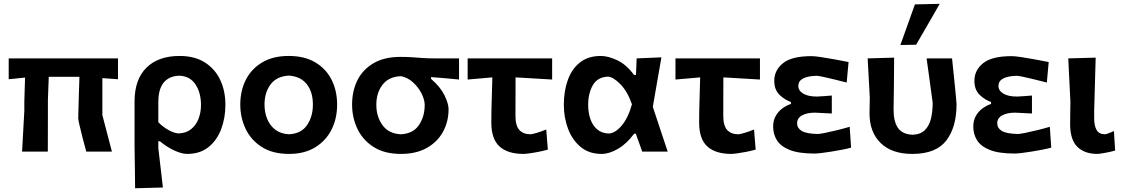

<svg xmlns="http://www.w3.org/2000/svg" viewBox="-20 -810 5995 1026"><path d="M98 0Q101 -54.5 103.8 -105.2Q106.5 -156 110 -218V-267Q111 -303.5 112 -335.2Q113 -367 114 -395.5L26.5 -386.5V-498H610.5V-386.5Q590 -388 569 -389.5Q548 -391 527 -392.5V-195Q551.5 -102 578 0H441Q431.5 -34.5 421.5 -73Q411.5 -111.5 404.8 -141Q398 -170.5 398 -177.5Q399.5 -239.5 401 -292.5Q402.5 -345.5 404.5 -399.5H240.5Q239.5 -367.5 238.2 -336.2Q237 -305 236 -275V-211.5Q236 -154 235.8 -103.8Q235.5 -53.5 235.5 0Z M702 196Q701.5 144 700.8 91Q700 38 699 -25V-267Q699 -385.5 762.5 -448.2Q826 -511 939.5 -511Q1020 -511 1074.5 -476.5Q1129 -442 1156.8 -383Q1184.5 -324 1184.5 -250Q1184.5 -180.5 1162.2 -120.8Q1140 -61 1094.5 -24.2Q1049 12.5 980 12.5Q951.5 12.5 912.2 -5.5Q873 -23.5 834.5 -55H826V-18.5Q832.5 38 838.5 88.5Q844.5 139 850.5 192ZM934 -97Q975 -98.5 1001.5 -120Q1028 -141.5 1041 -175.5Q1054 -209.5 1054 -249Q1054 -315 1024.5 -359.2Q995 -403.5 937.5 -405.5Q883.5 -403.5 854.8 -368.8Q826 -334 826 -264V-157Q847.5 -134 878.5 -116.2Q909.5 -98.5 934 -97Z M1525 12.5Q1437 12.5 1379 -24.5Q1321 -61.5 1292.5 -121.5Q1264 -181.5 1264 -251Q1264 -325.5 1294 -384.2Q1324 -443 1381.8 -477Q1439.5 -511 1522.5 -511Q1607.5 -511 1665.2 -476.5Q1723 -442 1752.2 -383.2Q1781.5 -324.5 1781.5 -251Q1781.5 -176 1751.2 -116.5Q1721 -57 1663.5 -22.2Q1606 12.5 1525 12.5ZM1524.5 -92.5Q1589.5 -95.5 1620.8 -141.5Q1652 -187.5 1652 -251Q1652 -319.5 1619 -360.5Q1586 -401.5 1524.5 -406Q1459.5 -403 1426.5 -359.8Q1393.5 -316.5 1393.5 -251Q1393.5 -209.5 1408 -174Q1422.5 -138.5 1451.8 -116.5Q1481 -94.5 1524.5 -92.5Z M2122.5 12.5Q2035 12.5 1977 -24.2Q1919 -61 1890.2 -121Q1861.5 -181 1861.5 -251Q1861.5 -325.5 1890.8 -382.8Q1920 -440 1977.5 -473Q2035 -506 2119.5 -506Q2155.5 -506 2182.8 -504Q2210 -502 2238.2 -500Q2266.5 -498 2305.5 -498H2433V-385Q2397.5 -388.5 2360.2 -391.8Q2323 -395 2283.5 -398V-388.5Q2332.5 -346.5 2354.8 -301.5Q2377 -256.5 2377 -227Q2377 -159.5 2347 -105.2Q2317 -51 2260.2 -19.2Q2203.5 12.5 2122.5 12.5ZM2122 -92.5Q2187 -95.5 2218.2 -141Q2249.5 -186.5 2249.5 -249.5Q2249.5 -276.5 2232.8 -310Q2216 -343.5 2187 -370Q2158 -396.5 2122 -403Q2057 -400 2024 -357Q1991 -314 1991 -249.5Q1991 -187 2024 -141.2Q2057 -95.5 2122 -92.5Z M2777.5 12.5Q2693.5 12.5 2649.5 -27.2Q2605.5 -67 2605.5 -155Q2605.5 -213 2607.5 -272.2Q2609.5 -331.5 2611 -396.5L2479 -385V-498H2930.5V-385Q2881.5 -388 2832 -390.8Q2782.5 -393.5 2735 -396.5Q2735 -345 2734.8 -293.5Q2734.5 -242 2734.5 -190.5Q2734.5 -138 2755.5 -115.2Q2776.5 -92.5 2814.5 -92.5Q2823 -92.5 2848.2 -100Q2873.5 -107.5 2899 -118L2907.5 -10.5Q2885 -4 2858.2 1.2Q2831.5 6.5 2809 9.5Q2786.5 12.5 2777.5 12.5Z M3195 12.5Q3127.5 12.5 3082.8 -24.8Q3038 -62 3015.5 -121.8Q2993 -181.5 2993 -250Q2993 -324 3014.5 -383.2Q3036 -442.5 3079.8 -476.8Q3123.5 -511 3190.5 -511Q3229.5 -511 3278.5 -488Q3327.5 -465 3368 -409.5H3378.5Q3379.5 -434.5 3380.5 -456.5Q3381.5 -478.5 3382 -498L3514.5 -503.5Q3503 -437.5 3491 -369Q3479 -300.5 3468.5 -239Q3488 -179.5 3508 -119.8Q3528 -60 3548 0H3412Q3403.5 -24 3395 -47.2Q3386.5 -70.5 3377.5 -95.5H3368.5Q3329.5 -42 3282.5 -14.8Q3235.5 12.5 3195 12.5ZM3232.5 -96.5Q3267.5 -98 3302.2 -139Q3337 -180 3357 -253Q3332.5 -322.5 3294.5 -360.8Q3256.5 -399 3229 -400.5Q3173.5 -398.5 3148.2 -355.2Q3123 -312 3123 -249Q3123 -210 3134.2 -175.8Q3145.5 -141.5 3169.8 -119.8Q3194 -98 3232.5 -96.5Z M3888 12.5Q3804 12.5 3760 -27.2Q3716 -67 3716 -155Q3716 -213 3718 -272.2Q3720 -331.5 3721.5 -396.5L3589.5 -385V-498H4041V-385Q3992 -388 3942.5 -390.8Q3893 -393.5 3845.5 -396.5Q3845.5 -345 3845.2 -293.5Q3845 -242 3845 -190.5Q3845 -138 3866 -115.2Q3887 -92.5 3925 -92.5Q3933.5 -92.5 3958.8 -100Q3984 -107.5 4009.5 -118L4018 -10.5Q3995.5 -4 3968.8 1.2Q3942 6.5 3919.5 9.5Q3897 12.5 3888 12.5Z M4333 10.5Q4247 10.5 4198.8 -9.2Q4150.5 -29 4131 -61.5Q4111.5 -94 4111.5 -133Q4111.5 -168.5 4126.8 -193.2Q4142 -218 4164 -233Q4186 -248 4206.5 -254.5V-265Q4174 -276 4145.8 -303Q4117.5 -330 4117.5 -378.5Q4117.5 -434.5 4164 -472.2Q4210.5 -510 4316.5 -510Q4333 -510 4368.2 -504.8Q4403.5 -499.5 4443.8 -492Q4484 -484.5 4514.5 -478.5L4504.5 -369Q4469.5 -378 4435.8 -386.2Q4402 -394.5 4376.8 -399.8Q4351.5 -405 4343.5 -405Q4246 -402 4246 -351Q4246 -325.5 4272 -309.8Q4298 -294 4346 -294Q4366.5 -295 4386.5 -296.5Q4406.5 -298 4425 -299.5V-203.5Q4404 -204.5 4384 -205.5Q4364 -206.5 4335.5 -208Q4292.5 -208 4266 -193.5Q4239.5 -179 4239.5 -151Q4239.5 -125.5 4263.8 -110.5Q4288 -95.5 4349.5 -94Q4360 -94 4389.5 -100Q4419 -106 4455 -114.8Q4491 -123.5 4520.5 -132.5L4528 -21Q4508 -15.5 4479.8 -10Q4451.5 -4.5 4422 0.2Q4392.5 5 4368.5 7.8Q4344.5 10.5 4333 10.5Z M4855 12.5Q4746 12.5 4686.2 -45.5Q4626.5 -103.5 4626.5 -204.5Q4626.5 -229 4627.2 -248.8Q4628 -268.5 4628 -287.5Q4624.5 -350 4622 -398.8Q4619.5 -447.5 4616.5 -498L4758 -502Q4757.5 -417 4756.8 -345.2Q4756 -273.5 4755 -224Q4755 -161 4778.2 -126.8Q4801.5 -92.5 4856.5 -90Q4899 -91.5 4922.5 -115Q4946 -138.5 4955 -176.8Q4964 -215 4964 -261Q4956.5 -315.5 4947.8 -380.5Q4939 -445.5 4931.5 -498H5067.5Q5070.5 -470 5074.5 -430.5Q5078.5 -391 5082.5 -352.2Q5086.5 -313.5 5089 -285.8Q5091.5 -258 5091.5 -253Q5091.5 -130 5036.5 -58.8Q4981.5 12.5 4855 12.5ZM4791.5 -569.5Q4811 -623.5 4830.2 -677.8Q4849.5 -732 4869 -786.5L5001.5 -789.5Q4984 -758.5 4962 -720.5Q4940 -682.5 4917.5 -643.5Q4895 -604.5 4875.5 -571Z M5402.5 10.5Q5316.5 10.5 5268.2 -9.2Q5220 -29 5200.5 -61.5Q5181 -94 5181 -133Q5181 -168.5 5196.2 -193.2Q5211.5 -218 5233.5 -233Q5255.5 -248 5276 -254.5V-265Q5243.5 -276 5215.2 -303Q5187 -330 5187 -378.5Q5187 -434.5 5233.5 -472.2Q5280 -510 5386 -510Q5402.5 -510 5437.8 -504.8Q5473 -499.5 5513.2 -492Q5553.5 -484.5 5584 -478.5L5574 -369Q5539 -378 5505.2 -386.2Q5471.5 -394.5 5446.2 -399.8Q5421 -405 5413 -405Q5315.5 -402 5315.5 -351Q5315.5 -325.5 5341.5 -309.8Q5367.5 -294 5415.5 -294Q5436 -295 5456 -296.5Q5476 -298 5494.5 -299.5V-203.5Q5473.5 -204.5 5453.5 -205.5Q5433.5 -206.5 5405 -208Q5362 -208 5335.5 -193.5Q5309 -179 5309 -151Q5309 -125.5 5333.2 -110.5Q5357.5 -95.5 5419 -94Q5429.5 -94 5459 -100Q5488.5 -106 5524.5 -114.8Q5560.5 -123.5 5590 -132.5L5597.5 -21Q5577.5 -15.5 5549.2 -10Q5521 -4.5 5491.5 0.2Q5462 5 5438 7.8Q5414 10.5 5402.5 10.5Z M5844 12.5Q5776 12.5 5737.2 -25.2Q5698.5 -63 5698.5 -147.5Q5698.5 -185 5699.2 -211.2Q5700 -237.5 5700 -267Q5696.5 -336.5 5693.8 -389.8Q5691 -443 5688.5 -498L5835 -502Q5833.5 -450.5 5832 -396.8Q5830.5 -343 5829.2 -296.2Q5828 -249.5 5827 -220V-178Q5827 -137.5 5840.2 -115Q5853.5 -92.5 5885 -92.5Q5890.5 -92.5 5903.8 -97.8Q5917 -103 5932.5 -109.5L5939 -5.5Q5913.5 2 5883.2 7.2Q5853 12.5 5844 12.5Z"/></svg>

Font: Commissioner Loud SemiBold
Style: Regular
Weight: 600
Designer: Kostas Bartsokas
Foundry: Kostas Bartsokas
Version: Version 1.000; ttfautohint (v1.8.3)